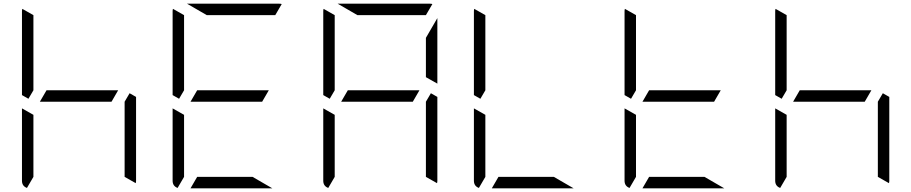

<svg xmlns="http://www.w3.org/2000/svg" viewBox="-20 -1020 4936 1040"><path d="M584 -469H408H196L232 -531H408H620ZM161 -531 134 -485 99 -505V-959Q99 -968 101 -972L161 -938V-735ZM682 -515 717 -495V-41Q717 -32 715 -28L655 -62V-265V-469ZM126 -2Q99 -12 99 -41V-433L161 -398V-265V-62Z M1400 -469H1224H1012L1048 -531H1224H1436ZM977 -531 950 -485 915 -505V-959Q915 -968 917 -972L977 -938V-735ZM1348 -62 1455 0H1224H1012L1048 -62H1224ZM942 -2Q915 -12 915 -41V-433L977 -398V-265V-62ZM1100 -938 993 -1000H1224H1492Q1502 -1000 1506 -998L1471 -938H1224Z M2216 -469H2040H1828L1864 -531H2040H2252ZM1793 -531 1766 -485 1731 -505V-959Q1731 -968 1733 -972L1793 -938V-735ZM2314 -515 2349 -495V-41Q2349 -32 2347 -28L2287 -62V-265V-469ZM1758 -2Q1731 -12 1731 -41V-433L1793 -398V-265V-62ZM1916 -938 1809 -1000H2040H2308Q2318 -1000 2322 -998L2287 -938H2040ZM2287 -815 2349 -922V-567L2287 -602V-735Z M2609 -531 2582 -485 2547 -505V-959Q2547 -968 2549 -972L2609 -938V-735ZM2980 -62 3087 0H2856H2644L2680 -62H2856ZM2574 -2Q2547 -12 2547 -41V-433L2609 -398V-265V-62Z M3848 -469H3672H3460L3496 -531H3672H3884ZM3425 -531 3398 -485 3363 -505V-959Q3363 -968 3365 -972L3425 -938V-735ZM3796 -62 3903 0H3672H3460L3496 -62H3672ZM3390 -2Q3363 -12 3363 -41V-433L3425 -398V-265V-62Z M4664 -469H4488H4276L4312 -531H4488H4700ZM4241 -531 4214 -485 4179 -505V-959Q4179 -968 4181 -972L4241 -938V-735ZM4762 -515 4797 -495V-41Q4797 -32 4795 -28L4735 -62V-265V-469ZM4206 -2Q4179 -12 4179 -41V-433L4241 -398V-265V-62Z"/></svg>

Font: DSEG7 Modern Mini
Style: Light
Weight: 300
Designer: Keshikan(Twitter:@keshinomi_88pro)
Version: Version 0.46